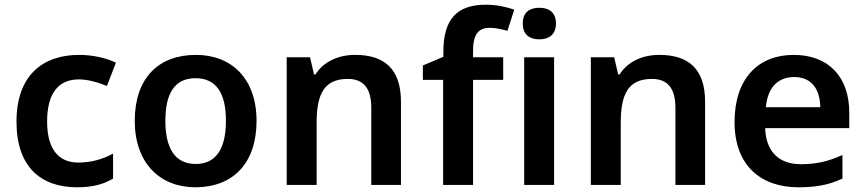

<svg xmlns="http://www.w3.org/2000/svg" viewBox="-20 -785 3673 815"><path d="M307 10C374 10 420 -3 460 -27V-133C418 -110 369 -95 312 -95C228 -95 180 -153 180 -269C180 -388 227 -448 315 -448C354 -448 397 -435 434 -420L472 -519C433 -538 376 -552 316 -552C164 -552 50 -468 50 -268C50 -76 154 10 307 10Z M1069 -272C1069 -452 962 -552 812 -552C651 -552 552 -452 552 -272C552 -92 660 10 809 10C969 10 1069 -92 1069 -272ZM682 -272C682 -387 720 -453 810 -453C900 -453 939 -387 939 -272C939 -158 900 -89 811 -89C721 -89 682 -158 682 -272Z M1488 -552C1416 -552 1354 -524 1319 -469H1313L1296 -542H1197V0H1324V-264C1324 -384 1355 -450 1456 -450C1525 -450 1556 -408 1556 -327V0H1682V-353C1682 -493 1611 -552 1488 -552Z M2116 -446V-542H1988V-570C1988 -637 2010 -667 2058 -667C2086 -667 2113 -660 2134 -654L2163 -744C2128 -756 2089 -765 2042 -765C1922 -765 1862 -706 1862 -566V-544L1775 -507V-446H1861V0H1988V-446Z M2270 -752C2230 -752 2199 -735 2199 -685C2199 -636 2230 -618 2270 -618C2307 -618 2340 -636 2340 -685C2340 -735 2307 -752 2270 -752ZM2332 -542H2205V0H2332Z M2779 -552C2707 -552 2645 -524 2610 -469H2604L2587 -542H2488V0H2615V-264C2615 -384 2646 -450 2747 -450C2816 -450 2847 -408 2847 -327V0H2973V-353C2973 -493 2902 -552 2779 -552Z M3349 -552C3199 -552 3098 -452 3098 -267C3098 -82 3210 10 3369 10C3450 10 3502 -2 3556 -27V-127C3498 -101 3448 -88 3380 -88C3284 -88 3231 -144 3228 -241H3585V-306C3585 -461 3495 -552 3349 -552ZM3351 -458C3426 -458 3461 -405 3462 -330H3231C3238 -413 3282 -458 3351 -458Z"/></svg>

Font: Noto Sans Khmer UI SemiBold
Style: Regular
Weight: 600
Designer: Danh Hong and the Monotype Design Team
Foundry: Monotype Imaging Inc.
Version: Version 2.002